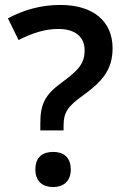

<svg xmlns="http://www.w3.org/2000/svg" viewBox="-20 -744 500 776"><path d="M143 -247V-217H237V-237C237 -290 254 -314 315 -358C393 -414 435 -462 435 -549C435 -658 357 -724 224 -724C142 -724 75 -703 12 -670L55 -582C110 -610 160 -627 216 -627C281 -627 322 -597 322 -541C322 -489 300 -462 229 -410C161 -361 143 -321 143 -247ZM123 -59C123 -10 153 12 195 12C235 12 266 -10 266 -59C266 -110 235 -130 195 -130C153 -130 123 -110 123 -59Z"/></svg>

Font: Noto Sans Thai Looped UI Narrow Medium
Style: Regular
Weight: 500
Width: 4
Designer: Cadson Demak Team
Foundry: Cadson Demak Co., Ltd.
Version: Version 1.000